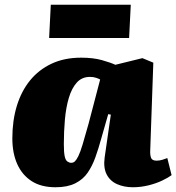

<svg xmlns="http://www.w3.org/2000/svg" viewBox="-20 -775 743 809"><path d="M613 -142Q612 -122 616.5 -110Q621 -98 640 -98Q652 -98 665 -102Q678 -106 685 -109L703 -37Q690 -27 664 -14.5Q638 -2 605.5 6Q573 14 540 14Q503 14 473.5 1Q444 -12 429.5 -40Q415 -68 421 -112L447 -292L436 -294L406 -189Q395 -149 382 -112.5Q369 -76 349.5 -47.5Q330 -19 297 -2.5Q264 14 214 14Q153 14 113 -12Q73 -38 52.5 -84Q32 -130 32 -192Q32 -267 51 -329Q70 -391 106.5 -436Q143 -481 197 -506.5Q251 -532 322 -532Q373 -532 410 -521.5Q447 -511 466 -502L580 -530L626 -511ZM280 -89Q289 -89 295.5 -95Q302 -101 310 -117Q318 -133 328 -166Q338 -199 353 -253L402 -440Q397 -443 385.5 -447Q374 -451 359 -451Q325 -451 303.5 -427Q282 -403 270 -362.5Q258 -322 253.5 -271.5Q249 -221 249 -168Q249 -134 252.5 -117Q256 -100 264 -94.5Q272 -89 280 -89ZM194 -755H531L524 -615H187Z"/></svg>

Font: Literata 18pt Black
Style: Italic
Weight: 900
Italic angle: -2°
Designer: Latin by Veronika Burian and Jose Scaglione. Greek by Irene Vlachou. Cyrillic by Vera Evstafieva
Foundry: TypeTogether
Version: Version 3.103;gftools[0.9.29]